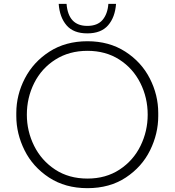

<svg xmlns="http://www.w3.org/2000/svg" viewBox="-20 -964 910 1001"><path d="M65 -359V-375Q65 -469 109.5 -555Q154 -641 238 -695Q322 -749 436 -749Q549 -749 633 -695Q717 -641 761 -555Q805 -469 805 -375V-359Q805 -267 762.5 -180.5Q720 -94 636 -38.5Q552 17 436 17Q320 17 235.5 -38.5Q151 -94 108 -180.5Q65 -267 65 -359ZM750 -366Q750 -455 711.5 -531.5Q673 -608 602 -653.5Q531 -699 436 -699Q341 -699 269 -653.5Q197 -608 158.5 -531.5Q120 -455 120 -366Q120 -280 158 -203.5Q196 -127 267.5 -80Q339 -33 436 -33Q532 -33 603.5 -80Q675 -127 712.5 -203.5Q750 -280 750 -366ZM286 -944H327Q336 -829 435 -829Q488 -829 514.5 -860Q541 -891 545 -944H585Q580 -874 543.5 -832Q507 -790 435 -790Q363 -790 327 -832Q291 -874 286 -944Z"/></svg>

Font: Sora-SIA ExtraLight
Style: Regular
Weight: 200
Designer: Jonathan Barnbrook, Julián Moncada
Foundry: Barnbrook Fonts
Version: Version 2.000